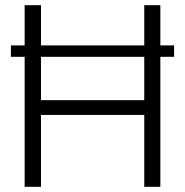

<svg xmlns="http://www.w3.org/2000/svg" viewBox="-20 -720 712 740"><path d="M22 -501V-545H75V-700H138V-545H536V-700H598V-545H651V-501H598V0H536V-277H138V0H75V-501ZM138 -334H536V-501H138Z"/></svg>

Font: Georama ExtraCondensed Thin Light
Style: Regular
Weight: 300
Version: Version 1.001